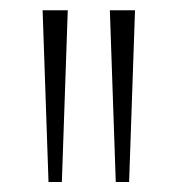

<svg xmlns="http://www.w3.org/2000/svg" viewBox="-20 -828 346 374"><path d="M74.5 -473.5 63 -808H112L100.5 -473.5ZM205.5 -473.5 194 -808H243L231.5 -473.5Z"/></svg>

Font: Encode Sans Cnd XLt
Style: Regular
Weight: 200
Width: 3
Designer: Multiple Designers
Foundry: Impallari Type
Version: Version 3.002; ttfautohint (v1.8.3) -l 8 -r 50 -G 200 -x 14 